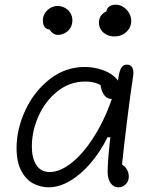

<svg xmlns="http://www.w3.org/2000/svg" viewBox="-20 -785 660 817"><path d="M50.5 -155Q50.5 -235.5 87.8 -315.8Q125 -396 191.5 -448Q258 -500 340 -500Q378.5 -500 413.5 -488.2Q448.5 -476.5 470 -456Q491.5 -435.5 491.5 -410.5Q491.5 -392 482.8 -378Q474 -364 454.5 -364Q439 -364 428 -375.2Q417 -386.5 411.8 -404.5Q406.5 -422.5 406.5 -442.5H445V-401.5Q440.5 -404.5 436 -407Q411.5 -422.5 391.8 -430.2Q372 -438 342.5 -438Q278 -438 226 -397.5Q174 -357 144.8 -292.8Q115.5 -228.5 115.5 -161Q115.5 -113 134.5 -83Q153.5 -53 192 -53Q236 -53 286.5 -93.5Q337 -134 384 -209.8Q431 -285.5 463.5 -386.5H494L460.5 -201H437.5Q407.5 -140 366.2 -91.5Q325 -43 278.5 -15.5Q232 12 187 12Q153 12 122 -4Q91 -20 70.8 -57.5Q50.5 -95 50.5 -155ZM438 -53Q438 -107.5 453.5 -233.8Q469 -360 483 -448.5Q484 -453.5 484.5 -458.5Q488.5 -484 496.5 -497Q504.5 -510 520.5 -510Q531 -510 537.8 -503.8Q544.5 -497.5 546.8 -486.5Q549 -475.5 546.5 -461.5Q535 -387 520.8 -272Q506.5 -157 496.5 -59L483 -88Q496 -88 506.2 -80Q516.5 -72 522.2 -59.5Q528 -47 528 -34Q528 -13.5 515 -0.8Q502 12 484 12Q462.5 12 450.2 -6.5Q438 -25 438 -53ZM478 -741.5 433.5 -727.5Q430 -742 440.5 -753.5Q451 -765 472.5 -765Q489.5 -765 504.8 -755.2Q520 -745.5 529.2 -729.5Q538.5 -713.5 538.5 -696Q538.5 -679 529.8 -664Q521 -649 504.8 -639.5Q488.5 -630 467 -630Q448 -630 433 -637.8Q418 -645.5 409.5 -658.8Q401 -672 401 -688.5Q401 -708.5 412.2 -721.5Q423.5 -734.5 441.2 -739.5Q459 -744.5 478 -741.5ZM182.5 -703.5 198 -660.5Q183.5 -657 173 -666.8Q162.5 -676.5 162.5 -698Q162.5 -715 171.2 -729Q180 -743 194.5 -751.2Q209 -759.5 225 -759.5Q241 -759.5 255.5 -752Q270 -744.5 279 -730.5Q288 -716.5 288 -698Q288 -679.5 279 -665.5Q270 -651.5 255.5 -644Q241 -636.5 225 -636.5Q213 -636.5 202.2 -645.8Q191.5 -655 185.8 -670.5Q180 -686 182.5 -703.5Z"/></svg>

Font: Monaspace Radon Var
Style: Regular
Weight: 400
Designer: Riley Cran and the Lettermatic Team
Version: Version 1.000 (Monaspace Radon Var)